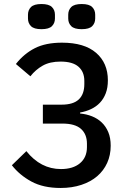

<svg xmlns="http://www.w3.org/2000/svg" viewBox="-20 -922 640 954"><path d="M39 -101 111 -171Q182 -82 283 -82Q343 -82 377.5 -111Q412 -140 412 -191V-208Q412 -255 382.5 -281.5Q353 -308 290 -308H193V-402H286Q344 -402 371.5 -428Q399 -454 399 -504V-520Q399 -565 370 -590.5Q341 -616 281 -616Q228 -616 192.5 -596Q157 -576 131 -543L59 -604Q99 -655 153 -682.5Q207 -710 288 -710Q399 -710 457.5 -659.5Q516 -609 516 -523Q516 -486 505.5 -458.5Q495 -431 476.5 -411.5Q458 -392 432.5 -380Q407 -368 378 -363V-358Q410 -355 437.5 -344Q465 -333 485.5 -313.5Q506 -294 518 -265.5Q530 -237 530 -198Q530 -151 512.5 -112.5Q495 -74 463 -46.5Q431 -19 384.5 -3.5Q338 12 281 12Q195 12 136 -20Q77 -52 39 -101ZM119 -830V-849Q119 -872 134 -887Q149 -902 186 -902Q223 -902 238 -887Q253 -872 253 -849V-830Q253 -807 238 -792Q223 -777 186 -777Q149 -777 134 -792Q119 -807 119 -830ZM319 -830V-849Q319 -872 334 -887Q349 -902 386 -902Q423 -902 438 -887Q453 -872 453 -849V-830Q453 -807 438 -792Q423 -777 386 -777Q349 -777 334 -792Q319 -807 319 -830Z"/></svg>

Font: IBM Plaex Mono Medium
Style: Regular
Weight: 500
Designer: Mike Abbink, Paul van der Laan, Pieter van Rosmalen
Foundry: Bold Monday
Version: Version 2.003